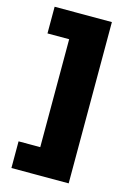

<svg xmlns="http://www.w3.org/2000/svg" viewBox="-122 -735 631 928"><g transform="rotate(15 193.0 -270.5)"><path d="M318.5 132.5H32V-1H140.5V-541H32V-674.5H318.5Z"/></g></svg>

Font: Anek Latin Expanded ExtraBold
Style: Regular
Weight: 800
Width: 7
Designer: Yesha Goshar
Foundry: Ek Type
Version: Version 1.003